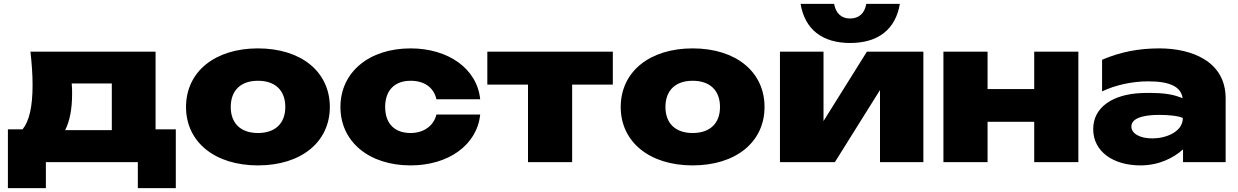

<svg xmlns="http://www.w3.org/2000/svg" viewBox="-20 -841 6420 996"><path d="M138 -573C145 -510 149 -453 149 -400C149 -288 132 -213 97 -170H21V135H218V0H695V135H892V-170H787V-573ZM354 -354C354 -371 354 -389 352 -408H560V-166H318C342 -213 354 -276 354 -354Z M1318 17C1542 17 1691 -104 1691 -286C1691 -469 1542 -590 1318 -590C1095 -590 945 -469 945 -286C945 -104 1095 17 1318 17ZM1318 -151C1229 -151 1177 -201 1177 -286C1177 -372 1229 -422 1318 -422C1408 -422 1460 -372 1460 -286C1460 -201 1408 -151 1318 -151Z M2244 -247C2230 -189 2179 -151 2110 -151C2029 -151 1978 -198 1978 -286C1978 -374 2029 -422 2110 -422C2179 -422 2230 -389 2244 -326H2471C2455 -485 2305 -590 2110 -590C1894 -590 1746 -466 1746 -286C1746 -106 1894 17 2110 17C2306 17 2455 -89 2471 -247Z M2719 0H2948V-402H3159V-573H2508V-402H2719Z M3573 17C3797 17 3946 -104 3946 -286C3946 -469 3797 -590 3573 -590C3350 -590 3200 -469 3200 -286C3200 -104 3350 17 3573 17ZM3573 -151C3484 -151 3432 -201 3432 -286C3432 -372 3484 -422 3573 -422C3663 -422 3715 -372 3715 -286C3715 -201 3663 -151 3573 -151Z M4311 0 4545 -374V0H4770V-573H4477L4252 -213V-573H4026V0ZM4390 -618C4536 -618 4626 -689 4648 -821H4474C4465 -771 4435 -745 4390 -745C4345 -745 4316 -771 4307 -821H4133C4155 -689 4245 -618 4390 -618Z M4874 0H5103V-209H5345V0H5574V-573H5345V-379H5103V-573H4874Z M6117 0H6338V-331C6338 -523 6162 -590 5994 -590C5888 -590 5793 -572 5697 -531V-367C5769 -401 5855 -419 5937 -419C6053 -419 6107 -389 6115 -331C6110 -334 6104 -336 6097 -338C6061 -352 6011 -359 5947 -359C5931 -359 5914 -359 5896 -358C5757 -351 5651 -288 5651 -171C5651 -54 5756 17 5896 17C5991 17 6067 -21 6117 -66ZM6116 -229C6116 -156 6027 -123 5958 -123C5893 -123 5849 -148 5849 -185C5849 -242 5956 -245 5994 -245C6042 -245 6093 -240 6116 -229Z"/></svg>

Font: Bounded ExtBd
Style: Regular
Weight: 800
Designer: Vlad Churkin
Version: Version 3.0